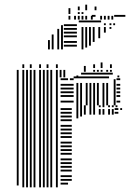

<svg xmlns="http://www.w3.org/2000/svg" viewBox="-20 -804 558 824"><path d="M60 -8H52V-352H60ZM84 0H76V-352H84ZM100 0H92V-352H100ZM116 0H108V-352H116ZM132 0H124V-352H132ZM156 0H148V-352H156ZM172 0H164V-352H172ZM188 0H180V-352H188ZM204 0H196V-352H204ZM228 0H220V-352H228ZM272 -12H240V-20H272ZM288 -28H240V-36H288ZM288 -44H240V-52H288ZM288 -68H240V-76H288ZM288 -84H240V-92H288ZM288 -100H240V-108H288ZM288 -116H240V-124H288ZM288 -140H240V-148H288ZM288 -156H240V-164H288ZM288 -172H240V-180H288ZM288 -188H240V-196H288ZM288 -212H240V-220H288ZM288 -228H240V-236H288ZM288 -244H240V-252H288ZM288 -260H240V-268H288ZM288 -284H240V-292H288ZM288 -300H240V-308H288ZM288 -316H240V-324H288ZM288 -332H240V-340H288ZM316 -296H308V-352H316ZM332 -304H324V-352H332ZM348 -312H340V-352H348ZM372 -312H364V-352H372ZM388 -312H380V-352H388ZM412 -312H404V-336H412ZM428 -312H420V-336H428ZM452 -312H444V-336H452ZM468 -312H460V-336H468ZM488 -316H472V-324H488ZM488 -332H472V-340H488ZM504 -332H496V-340H504ZM412 -344H404V-352H412ZM428 -344H420V-352H428ZM452 -344H444V-352H452ZM468 -344H460V-352H468ZM484 -344H476V-352H484ZM60 -352H52V-472H60ZM84 -352H76V-472H84ZM100 -352H92V-472H100ZM116 -352H108V-472H116ZM132 -352H124V-472H132ZM156 -352H148V-472H156ZM172 -352H164V-472H172ZM188 -352H180V-472H188ZM204 -352H196V-472H204ZM228 -352H220V-472H228ZM296 -364H240V-372H296ZM296 -388H240V-396H296ZM296 -404H240V-412H296ZM296 -420H240V-428H296ZM296 -436H240V-444H296ZM272 -460H240V-468H272ZM296 -460H280V-468H296ZM316 -352H308V-448H316ZM332 -352H324V-448H332ZM356 -352H348V-448H356ZM372 -352H364V-448H372ZM388 -352H380V-448H388ZM404 -352H396V-448H404ZM428 -352H420V-448H428ZM444 -352H436V-448H444ZM448 -468H296V-476H448ZM476 -352H468V-464H476ZM496 -364H480V-372H496ZM496 -388H480V-396H496ZM496 -404H480V-412H496ZM496 -420H480V-428H496ZM496 -436H480V-444H496ZM496 -460H480V-468H496ZM60 -472H52V-496H60ZM84 -472H76V-496H84ZM100 -472H92V-496H100ZM116 -472H108V-496H116ZM132 -472H124V-496H132ZM156 -472H148V-496H156ZM172 -472H164V-496H172ZM188 -472H180V-496H188ZM204 -472H196V-496H204ZM228 -472H220V-496H228ZM244 -472H236V-496H244ZM260 -472H252V-496H260ZM316 -472H308V-480H316ZM464 -484H328V-492H464ZM492 -472H484V-480H492ZM60 -496H52V-504H60ZM84 -496H76V-504H84ZM100 -496H92V-504H100ZM116 -496H108V-504H116ZM132 -496H124V-504H132ZM156 -496H148V-504H156ZM172 -496H164V-504H172ZM188 -496H180V-504H188ZM204 -496H196V-504H204ZM228 -496H220V-504H228ZM244 -496H236V-504H244ZM260 -496H252V-504H260ZM348 -496H340V-521H348ZM388 -496H380V-504H388ZM404 -496H396V-504H404ZM420 -496H412V-504H420ZM444 -496H436V-504H444ZM460 -496H452V-504H460ZM84 -512H76V-528H84ZM116 -512H108V-528H116ZM156 -512H148V-528H156ZM188 -512H180V-528H188ZM228 -512H220V-528H228ZM388 -512H380V-528H388ZM420 -512H412V-536H420ZM460 -512H452V-528H460ZM194 -592H186V-632H194ZM210 -592H202V-656H210ZM234 -592H226V-680H234ZM250 -592H242V-696H250ZM310 -604H254V-612H310ZM310 -620H254V-628H310ZM310 -644H254V-652H310ZM310 -660H254V-668H310ZM310 -676H254V-684H310ZM310 -692H254V-700H310ZM338 -592H330V-688H338ZM354 -600H346V-688H354ZM370 -608H362V-688H370ZM386 -624H378V-688H386ZM410 -640H402V-688H410ZM414 -708H318V-716H414ZM434 -664H426V-688H434ZM458 -680H450V-688H458ZM434 -696H426V-704H434ZM458 -696H450V-704H458ZM474 -696H466V-704H474ZM282 -720H274V-736H282ZM306 -720H298V-736H306ZM322 -720H314V-736H322ZM338 -720H330V-736H338ZM354 -720H346V-736H354ZM378 -720H370V-736H378ZM390 -732H374V-740H390ZM418 -720H410V-736H418ZM434 -720H426V-736H434ZM450 -720H442V-736H450ZM466 -720H458V-736H466ZM518 -732H470V-740H518ZM282 -744H274V-769H282ZM322 -744H314V-752H322ZM338 -744H330V-752H338ZM322 -760H314V-776H322ZM354 -760H346V-784H354ZM394 -760H386V-776H394Z"/></svg>

Font: Rubik Lines
Style: Regular
Weight: 400
Designer: Hubert and Fischer, NaN
Foundry: Hubert and Fischer, NaN
Version: Version 2.201